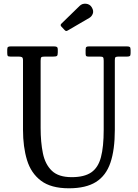

<svg xmlns="http://www.w3.org/2000/svg" viewBox="-20 -1000 742 1035"><path d="M518 -695H456.5Q447 -695 444.2 -698.2Q441.5 -701.5 441.5 -711.5V-730.5Q441.5 -743.5 445.5 -746.8Q449.5 -750 461.5 -750H662Q674.5 -750 679.2 -747Q684 -744 684 -730.5V-713.5Q684 -701 679.8 -698Q675.5 -695 665.5 -695H621Q607 -695 603 -692Q599 -689 599 -675.5V-300Q599 -192.5 575.2 -122.8Q551.5 -53 497.2 -19Q443 15 351.5 15Q255 15 201 -25.8Q147 -66.5 125.5 -137.5Q104 -208.5 104 -300V-674.5Q104 -689 98 -692Q92 -695 79 -695H36Q23.5 -695 21.2 -699.5Q19 -704 19 -716.5V-732.5Q19 -744.5 23.8 -747.2Q28.5 -750 40 -750H268.5Q280.5 -750 286 -747.2Q291.5 -744.5 291.5 -731.5V-717.5Q291.5 -702 286.8 -698.5Q282 -695 267.5 -695H224Q207.5 -695 203.2 -691.8Q199 -688.5 199 -672.5V-310Q199 -234 211.2 -174Q223.5 -114 259.5 -79.5Q295.5 -45 366.5 -45Q434.5 -45 472 -70.8Q509.5 -96.5 524.2 -152.8Q539 -209 539 -300V-672.5Q539 -687 535.5 -691Q532 -695 518 -695ZM328 -838.5 311 -856.5Q303 -865 311 -872.5L409 -968Q423 -982 444 -979.8Q465 -977.5 475 -960Q486 -941.5 480.2 -926.2Q474.5 -911 461.5 -903.5L347.5 -837Q341 -833 337.2 -832.8Q333.5 -832.5 328 -838.5Z"/></svg>

Font: Besley* Narrow
Style: Regular
Weight: 400
Width: 4
Designer: Owen Earl
Foundry: indestructible type*
Version: Version 3.000; ttfautohint (v1.8.3)